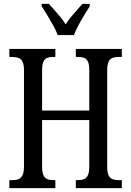

<svg xmlns="http://www.w3.org/2000/svg" viewBox="-20 -965 673 985"><path d="M28 0V-41H47Q64 -41 76.5 -46.5Q89 -52 96 -67Q103 -82 103 -111V-605Q103 -634 95.5 -648.5Q88 -663 74.5 -668Q61 -673 43 -673H28V-714H264V-673H251Q234 -673 221.5 -668Q209 -663 202.5 -648Q196 -633 196 -604V-398H438V-603Q438 -633 431.5 -648Q425 -663 412 -668Q399 -673 381 -673H369V-714H605V-673H587Q570 -673 557 -668Q544 -663 537 -648Q530 -633 530 -603V-108Q530 -80 537 -65.5Q544 -51 557 -46Q570 -41 587 -41H605V0H369V-41H381Q399 -41 412 -46.5Q425 -52 431.5 -67.5Q438 -83 438 -112V-349H196V-111Q196 -82 202.5 -67Q209 -52 221.5 -46.5Q234 -41 251 -41H264V0ZM276 -785Q268 -808 253 -834.5Q238 -861 222.5 -887Q207 -913 194 -932V-945H231Q245 -929 260.5 -912Q276 -895 290.5 -877Q305 -859 317 -840Q329 -859 343.5 -877Q358 -895 373.5 -912Q389 -929 403 -945H440V-932Q428 -913 412 -887Q396 -861 382 -834.5Q368 -808 359 -785Z"/></svg>

Font: Noto Serif ExtraCondensed
Style: Regular
Weight: 400
Width: 2
Designer: Monotype Design Team
Foundry: Monotype Imaging Inc.
Version: Version 2.013